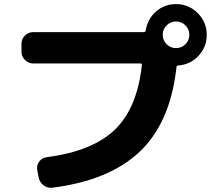

<svg xmlns="http://www.w3.org/2000/svg" viewBox="-20 -870 1040 938"><path d="M794 -654Q813 -635 840 -635Q867 -635 886 -654Q905 -673 905 -700Q905 -727 886 -746Q867 -765 840 -765Q813 -765 794 -746Q775 -727 775 -700Q775 -673 794 -654ZM840 -850Q902 -850 946 -806Q990 -762 990 -700Q990 -640 949.5 -597Q909 -554 850 -550Q842 -550 842 -541Q842 -540 841.5 -537Q841 -534 841 -532Q810 -268 661.5 -128Q513 12 236 47Q212 50 193 35.5Q174 21 169 -2L162 -40Q158 -62 171.5 -80.5Q185 -99 208 -102Q431 -131 540.5 -236Q650 -341 673 -551Q675 -560 666 -560H142Q119 -560 102 -577Q85 -594 85 -617V-657Q85 -680 102 -696.5Q119 -713 142 -713H673H682Q690 -713 692 -721Q700 -776 741.5 -813Q783 -850 840 -850Z"/></svg>

Font: Rounded Mplus 1c ExtraBold
Style: Regular
Weight: 800
Version: Version 1.059.20150529